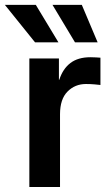

<svg xmlns="http://www.w3.org/2000/svg" viewBox="-63 -750 439 770"><path d="M54.7 0V-515.6H173.3V-430.2H174.8Q189 -474.1 219.5 -497.3Q250 -520.5 299.8 -520.5Q312.5 -520.5 322.5 -519.8Q332.5 -519 339.8 -518.6V-409.2Q333 -410.2 316.4 -411.6Q299.8 -413.1 281.7 -413.1Q237.8 -413.1 207.8 -382.8Q177.7 -352.5 177.7 -292V0ZM77.6 -580.1 -43.5 -730.5H80.6L171.4 -580.1ZM237.8 -580.1 147.5 -730.5H265.1L328.6 -580.1Z"/></svg>

Font: Inter Display SemiBold
Style: Regular
Weight: 600
Designer: Rasmus Andersson
Foundry: rsms
Version: Version 4.001;git-9221beed3